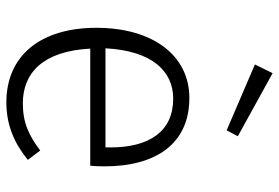

<svg xmlns="http://www.w3.org/2000/svg" viewBox="-160 -726 897 618"><g transform="rotate(90 289.0 -416.5)"><path d="M215 -845 187 -788 399 -697 418 -733ZM515 -303C515 -470 442 -577 295 -577C157 -577 69 -458 69 -278C69 -96 160 12 309 12C383 12 441 -14 494 -57L464 -97C415 -60 374 -41 312 -41C215 -41 144 -105 136 -258H513C514 -269 515 -286 515 -303ZM454 -307H135C143 -459 210 -525 297 -525C404 -525 454 -446 454 -323Z"/></g></svg>

Font: Glow Sans SC Normal
Style: Regular
Weight: 400
Designer: Ryoko NISHIZUKA (kana, bopomofo & ideographs); Paul D. Hunt (Latin, Greek & Cyrillic); Sandoll Communications, Soo-young
Version: Version 0.93